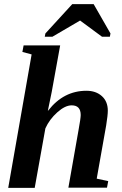

<svg xmlns="http://www.w3.org/2000/svg" viewBox="-20 -915 596 935"><path d="M213 -375 215 -377Q290 -473 401 -473Q447 -473 476 -447Q505 -421 505 -376Q505 -354 497 -304L451 -45L507 -33L501 -1H313L362 -279Q373 -339 373 -355Q373 -402 329 -402Q297 -402 259 -368Q221 -334 201 -290L149 0H20L134 -650L89 -662L95 -694H273L232 -468L216 -390ZM198 -736 201 -752 332 -895H436L518 -752L515 -736H477L370 -815L235 -736Z"/></svg>

Font: Libra Serif Modern
Style: Bold Italic
Weight: 700
Italic angle: -12°
Designer: Stefan Peev, Context Ltd
Foundry: Stefan Peev, Context Ltd
Version: Version 1.000